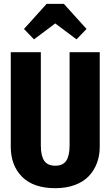

<svg xmlns="http://www.w3.org/2000/svg" viewBox="-20 -965 576 1001"><path d="M157.2 -759.8 105 -814 223.1 -944.8H313L431.2 -814L378.9 -759.8L268.1 -842.8ZM500 -692.9V-200.2Q500 -154.3 485.6 -115.5Q471.2 -76.7 443.4 -47.1Q415.5 -17.6 370.6 -0.7Q325.7 16.1 268.1 16.1Q154.3 16.1 95.2 -43.2Q36.1 -102.5 36.1 -200.2V-692.9H192.9V-207Q192.9 -152.8 210.4 -127Q228 -101.1 268.1 -101.1Q308.1 -101.1 325.4 -127Q342.8 -152.8 342.8 -207V-692.9Z"/></svg>

Font: Fira Sans Compressed
Style: Bold
Weight: 700
Width: 1
Designer: Carrois Corporate & Edenspiekermann AG
Foundry: Carrois Corporate GbR & Edenspiekermann AG
Version: Version 4.203;PS 004.203;hotconv 1.0.88;makeotf.lib2.5.64775